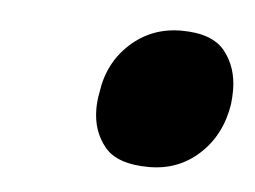

<svg xmlns="http://www.w3.org/2000/svg" viewBox="-29 -454 311 234"><g transform="rotate(5 127.0 -337.5)"><path d="M160 -253Q121 -253 105.5 -272Q90 -291 90 -318Q90 -328 92 -338Q97 -375 123 -398.5Q149 -422 185 -422Q223 -422 238.5 -402.5Q254 -383 254 -355Q254 -347 253 -338Q247 -300 221.5 -276.5Q196 -253 160 -253Z"/></g></svg>

Font: Lexend SemBd
Style: Italic
Weight: 600
Italic angle: -8.13011°
Designer: Bonnie Shaver-Troup, Thomas Jockin
Foundry: Lexend
Version: Version 1.007